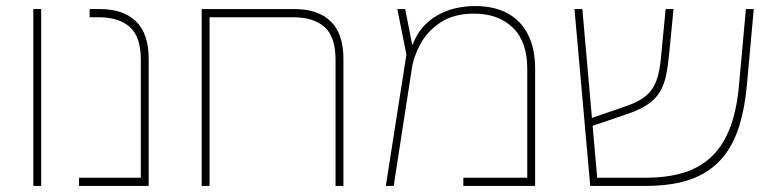

<svg xmlns="http://www.w3.org/2000/svg" viewBox="-20 -614 2544 634"><path d="M90 0V-584H116V0Z M241 0V-27H445V-416Q445 -493 408.5 -525Q372 -557 306 -557H276V-584H311Q387 -584 429 -543.5Q471 -503 471 -419V0Z M954 -584Q1030 -584 1072 -543.5Q1114 -503 1114 -419V0H1088V-416Q1088 -493 1051.5 -525Q1015 -557 949 -557H672V0H646V-584Z M1549 -594Q1613 -594 1657 -569.5Q1701 -545 1724 -499Q1747 -453 1747 -388V0H1510V-27H1721V-388Q1721 -477 1673 -523Q1625 -569 1546 -569Q1479 -569 1435.5 -540.5Q1392 -512 1369 -470Q1346 -428 1340 -388L1280 0H1254L1322 -434L1292 -584H1318L1341 -467H1343Q1355 -500 1376 -524Q1397 -548 1424.5 -563.5Q1452 -579 1483.5 -586.5Q1515 -594 1549 -594Z M1929 0 1877 -584H1903L1952 -27H2111Q2178 -27 2231.5 -42Q2285 -57 2324.5 -92Q2364 -127 2388 -185.5Q2412 -244 2420 -330L2443 -584H2469L2446 -330Q2439 -257 2422.5 -202.5Q2406 -148 2378.5 -109.5Q2351 -71 2312 -46.5Q2273 -22 2223 -11Q2173 0 2111 0ZM1932 -197 1930 -223 2052 -265Q2091 -279 2113.5 -298Q2136 -317 2147 -346.5Q2158 -376 2162 -418L2178 -584H2204L2190 -440Q2186 -397 2179.5 -365.5Q2173 -334 2159 -310.5Q2145 -287 2118.5 -269Q2092 -251 2047 -236Z"/></svg>

Font: Noto Sans Hebrew Thin
Style: Regular
Weight: 250
Designer: Monotype Design Team
Foundry: Monotype Imaging Inc.
Version: Version 2.003